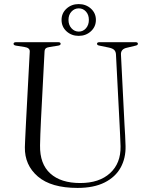

<svg xmlns="http://www.w3.org/2000/svg" viewBox="-20 -907 735 942"><path d="M567 -291 549 -639.5Q548.5 -653 541 -661.2Q533.5 -669.5 514.5 -673.5L468.5 -683Q456 -685 456 -692Q456 -700 468 -700H645Q656.5 -700 656.5 -692Q656.5 -685 643 -682.5L603.5 -673Q571.5 -666.5 573.5 -638.5L591 -292Q592.5 -266.5 594 -241.5Q595.5 -216.5 596 -190.5Q597.5 -131.5 572 -85Q546.5 -38.5 493.5 -11.8Q440.5 15 360.5 15Q231 15 165.8 -41Q100.5 -97 102 -185Q102.5 -200 103.5 -223Q104.5 -246 105.8 -270.8Q107 -295.5 108 -315L126 -654Q127 -672.5 100 -676.5L59 -683Q46.5 -685 46.5 -692Q46.5 -700 59 -700H265.5Q277.5 -700 277.5 -692Q277.5 -685 265 -683L224 -676.5Q210.5 -674.5 204.8 -669.8Q199 -665 198.5 -653.5L181 -318Q179 -280 178 -248.8Q177 -217.5 176.5 -193.5Q175 -102.5 226.8 -55.8Q278.5 -9 373.5 -9Q467 -9 520 -57.5Q573 -106 571.5 -189Q570.5 -220.5 569.2 -245.5Q568 -270.5 567 -291ZM366 -731Q331 -731 306.5 -753.2Q282 -775.5 282 -809.5Q282 -842.5 306.5 -864.8Q331 -887 366 -887Q401.5 -887 426 -864.8Q450.5 -842.5 450.5 -809.5Q450.5 -776 426 -753.5Q401.5 -731 366 -731ZM366.5 -866Q345.5 -866 330.8 -850.2Q316 -834.5 316 -809.5Q316 -784.5 330.8 -768.2Q345.5 -752 366.5 -752Q387.5 -752 401.8 -768.2Q416 -784.5 416 -809.5Q416 -834.5 401.8 -850.2Q387.5 -866 366.5 -866Z"/></svg>

Font: Fraunces 72pt Light
Style: Regular
Weight: 300
Version: Version 1.000;[0bf87f6ff]